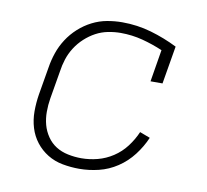

<svg xmlns="http://www.w3.org/2000/svg" viewBox="-65 -599 730 678"><g transform="rotate(10 300.0 -260.0)"><path d="M260 8Q230 8 200.5 2.5Q171 -3 146.5 -18Q122 -33 104.5 -55.5Q87 -78 78.5 -106Q70 -134 70 -164.5Q70 -195 75 -226L92 -326Q96 -352 105 -378.5Q114 -405 129.5 -429Q145 -453 166.5 -472.5Q188 -492 213.5 -505Q239 -518 266.5 -523Q294 -528 321 -528Q375 -528 425 -513.5Q475 -499 521 -476L498 -340H455L474 -455Q439 -470 401 -480Q363 -490 322 -490Q300 -490 277 -485.5Q254 -481 233.5 -470Q213 -459 195 -442.5Q177 -426 164 -405.5Q151 -385 144 -363Q137 -341 134 -319L117 -219Q113 -195 113 -170.5Q113 -146 119 -124Q125 -102 138 -83Q151 -64 170 -52Q189 -40 213 -35Q237 -30 261 -30Q290 -30 319 -37.5Q348 -45 374 -62Q400 -79 419 -104Q438 -129 450 -157L487 -143Q473 -110 450 -80Q427 -50 396 -29.5Q365 -9 330 -0.5Q295 8 260 8Z"/></g></svg>

Font: Iosevka Etoile Extralight
Style: Italic
Weight: 200
Italic angle: -9°
Designer: Belleve Invis
Foundry: Belleve Invis
Version: Version 22.1.2; ttfautohint (v1.8.4)